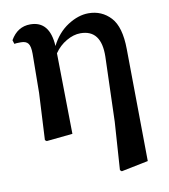

<svg xmlns="http://www.w3.org/2000/svg" viewBox="-85 -623 803 912"><g transform="rotate(-10 316.5 -167.5)"><path d="M552.7 -351.6 558.6 189.5 428.7 215.8 420.9 209 436.5 -21.5 446.3 -334Q449.2 -463.9 348.6 -463.9Q315.4 -463.9 280.8 -443.8Q246.1 -423.8 222.7 -389.6L228.5 0L102.5 12.7L94.7 6.8L106.4 -218.8L108.4 -407.2Q108.4 -443.4 98.1 -457Q87.9 -470.7 63.5 -470.7Q38.1 -470.7 31.2 -468.8L25.4 -487.3Q59.6 -546.9 121.1 -546.9Q214.8 -546.9 221.7 -424.8Q252 -485.4 302.7 -518.1Q353.5 -550.8 402.3 -550.8Q466.8 -550.8 509.3 -504.9Q551.8 -459 552.7 -351.6Z"/></g></svg>

Font: GenYoMin TW TTF Bold
Style: Regular
Weight: 700
Version: Version 1.300